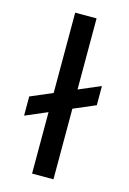

<svg xmlns="http://www.w3.org/2000/svg" viewBox="-112 -775 556 830"><g transform="rotate(15 166.0 -360.0)"><path d="M213.9 -720.2V-401.9L312 -443.8V-357.9L213.9 -315.9V0H118.2V-274.9L20 -232.9V-318.8L118.2 -360.8V-720.2Z"/></g></svg>

Font: Aldrich
Style: Regular
Weight: 400
Designer: Matthew Desmond
Foundry: Matthew Desmond
Version: Version 1.002 2011